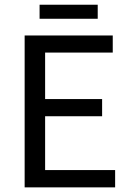

<svg xmlns="http://www.w3.org/2000/svg" viewBox="-20 -809 563 829"><path d="M86.4 0V-655.8H466.8V-582H174.8V-381.3H420.9V-307.1H174.8V-74.7H477.1V0ZM150.9 -728V-788.6H401.9V-728Z"/></svg>

Font: Varta Light Medium
Style: Regular
Weight: 500
Version: Version 1.004